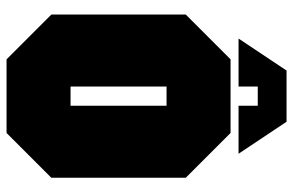

<svg xmlns="http://www.w3.org/2000/svg" viewBox="-178 -738 915 600"><g transform="rotate(90 280.0 -437.5)"><path d="M25 -140V-560L165 -700H395L535 -560V-140L395 0H165ZM250 -500V-200H310V-500ZM250 -725H100L200 -875H360L460 -725H310V-785H250Z"/></g></svg>

Font: Tektur Condensed Black
Style: Regular
Weight: 900
Width: 3
Designer: Adam Jagosz
Foundry: Adam Jagosz
Version: Version 1.005;gftools[0.9.30]